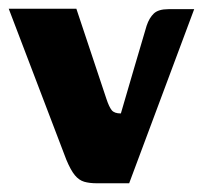

<svg xmlns="http://www.w3.org/2000/svg" viewBox="-30 -420 470 440"><path d="M192 0Q175 0 163 -3.5Q151 -7 141.5 -18.5Q132 -30 122 -54L-10 -400H145L214 -193Q220 -175 226 -167.5Q232 -160 247 -160Q262 -211 276.5 -261Q291 -311 306 -361Q312 -379 322.5 -389Q333 -399 356 -399H415L266 0Z"/></svg>

Font: Genos
Style: Bold
Weight: 700
Designer: Robert E. Leuschke
Foundry: Robert E. Leuschke
Version: Version 1.010